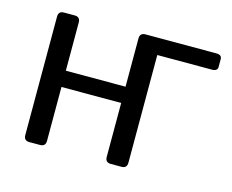

<svg xmlns="http://www.w3.org/2000/svg" viewBox="-78 -623 888 734"><g transform="rotate(15 365.5 -256.5)"><path d="M91.3 0Q69.3 0 69.3 -22V-490.7Q69.3 -512.7 91.3 -512.7H133.3Q155.3 -512.7 155.3 -490.7V-299.8H391.6V-490.7Q391.6 -512.7 413.6 -512.7H693.8Q715.8 -512.7 715.8 -495.6V-465.3Q715.8 -448.2 693.8 -448.2H477.5V-22Q477.5 0 455.6 0H413.6Q391.6 0 391.6 -22V-235.4H155.3V-22Q155.3 0 133.3 0Z"/></g></svg>

Font: Istok
Style: Regular
Weight: 500
Designer: Andrey V. Panov
Foundry: Andrey V. Panov
Version: Version 1.0.3